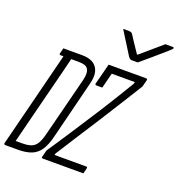

<svg xmlns="http://www.w3.org/2000/svg" viewBox="-178 -1079 1125 1213"><g transform="rotate(20 384.5 -472.5)"><path d="M601 -777H565Q555 -777 549.5 -780Q544 -783 537 -793Q529 -807 512 -833Q495 -859 476.5 -889.5Q458 -920 442 -945H479Q499 -945 506 -933Q515 -919 533 -891.5Q551 -864 579 -823H584Q631 -863 665.5 -893Q700 -923 726 -945H773Q785 -945 783 -938Q782 -934 778 -930Q774 -926 755 -909Q738 -894 709.5 -869.5Q681 -845 652 -820Q623 -795 601 -777ZM518 -1H246Q235 -1 238 -12L250 -58Q293 -121 352 -211.5Q411 -302 487 -420Q524 -479 559.5 -536.5Q595 -594 623 -641L627 -654H471Q465 -628 458 -602Q451 -576 445 -551H406Q395 -551 397 -562Q406 -597 415.5 -632Q425 -667 433 -701H685Q696 -701 693 -690L681 -644Q656 -604 615 -538Q574 -472 506 -365Q436 -256 388.5 -182Q341 -108 310 -59L307 -48H519Q530 -48 527 -37ZM255 -700Q324 -700 353 -661.5Q382 -623 365 -554L265 -154Q250 -94 226.5 -60.5Q203 -27 167 -13.5Q131 0 80 0H-6Q-17 0 -15 -11Q24 -167 64.5 -325.5Q105 -484 147 -653H128Q117 -653 120 -664Q122 -673 124.5 -682Q127 -691 129 -700ZM46 -47H88Q127 -47 150 -55.5Q173 -64 187.5 -87Q202 -110 213 -154L315 -555Q328 -608 312 -631Q305 -643 288 -648Q271 -653 246 -653H199Q193 -629 187 -604.5Q181 -580 175 -556Q143 -429 110.5 -302Q78 -175 46 -47Z"/></g></svg>

Font: Recursive Mn Lnr St Lt
Style: Italic
Weight: 300
Italic angle: -15°
Monospace: yes
Version: Version 1.079;hotconv 1.0.112;makeotfexe 2.5.65598; ttfautoh